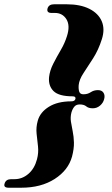

<svg xmlns="http://www.w3.org/2000/svg" viewBox="-102 -759 525 898"><path d="M251 -297Q253 -308.5 237.5 -308.5Q173 -308.5 148.2 -333.2Q123.5 -358 127.5 -398.5Q131 -429.5 147.2 -461.2Q163.5 -493 182.2 -525Q201 -557 211 -589.5Q227 -639 208.8 -668.8Q190.5 -698.5 154.5 -698.5H139Q114.5 -698.5 120.5 -720Q126.5 -739 151 -739H209.5Q273.5 -739 315.8 -717.8Q358 -696.5 373.8 -659.8Q389.5 -623 374.5 -576Q358.5 -525.5 333.8 -486.8Q309 -448 288.8 -417.5Q268.5 -387 266 -361Q264.5 -341.5 268.8 -329.8Q273 -318 288 -318Q308 -318 322.5 -327.8Q337 -337.5 356 -337.5Q374.5 -337.5 382.2 -325Q390 -312.5 385 -295Q380.5 -277.5 365.8 -265Q351 -252.5 332 -252.5Q312 -252.5 301.5 -261.5Q291 -270.5 270.5 -270.5Q254.5 -270.5 245.8 -260.2Q237 -250 232 -232.5Q226.5 -211 229.8 -189.8Q233 -168.5 238 -144.8Q243 -121 243.8 -92.2Q244.5 -63.5 235 -27Q217.5 37 153.8 78Q90 119 -3 119H-61.5Q-87 119 -80.5 99.5Q-74.5 79 -49.5 79H-34Q2 79 30.8 54.2Q59.5 29.5 71 -14Q79 -44 75.8 -73.8Q72.5 -103.5 69.2 -133.5Q66 -163.5 74.5 -194Q85.5 -234 126.5 -259.5Q167.5 -285 231 -285Q248.5 -285 251 -297Z"/></svg>

Font: Fraunces 72pt S000 Black
Style: Italic
Weight: 900
Italic angle: -16°
Version: Version 1.000; ttfautohint (v1.8.3)